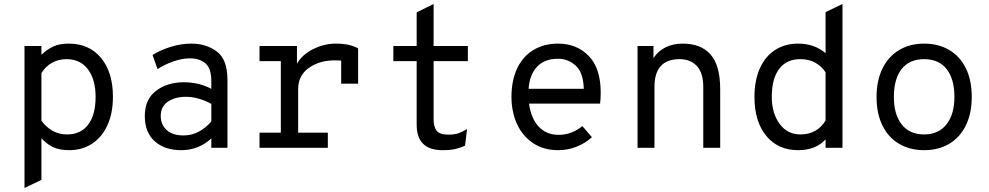

<svg xmlns="http://www.w3.org/2000/svg" viewBox="-20 -742 4968 964"><path d="M103 -511H188V-467Q215 -493 246.5 -508Q278 -523 325 -523Q428 -523 487.5 -451Q547 -379 547 -256Q547 -173 519 -112.5Q491 -52 441.5 -20Q392 12 328 12Q277 12 245 -4Q213 -20 188 -48V161L103 202ZM460 -256Q460 -343 421.5 -394Q383 -445 314 -445Q273 -445 240.5 -426.5Q208 -408 188 -375V-136Q239 -67 317 -67Q385 -67 422.5 -116Q460 -165 460 -256Z M707 -160Q707 -243 763.5 -286Q820 -329 903 -329Q979 -329 1041 -296V-335Q1041 -398 1012 -423.5Q983 -449 933 -449Q894 -449 850 -433.5Q806 -418 771 -395L746 -466Q784 -490 836 -506.5Q888 -523 941 -523Q1016 -523 1069 -483Q1122 -443 1122 -341V0H1041V-47Q977 12 890 12Q807 12 757 -32.5Q707 -77 707 -160ZM1041 -132V-220Q1016 -235 981.5 -245.5Q947 -256 913 -256Q859 -256 823 -231.5Q787 -207 787 -160Q787 -116 817 -89Q847 -62 901 -62Q945 -62 980 -82Q1015 -102 1041 -132Z M1778 -499V-322H1693V-438Q1683 -439 1662 -439Q1584 -439 1530.5 -401Q1477 -363 1477 -294V-76H1626V0H1283V-76H1390V-435H1283V-511H1471V-422Q1497 -468 1552.5 -495.5Q1608 -523 1666 -523Q1737 -523 1778 -499Z M2072 -116V-435H1955V-511H2072V-680L2157 -722V-511H2329V-435H2157V-143Q2157 -105 2172.5 -85.5Q2188 -66 2231 -66Q2262 -66 2282 -73Q2302 -80 2325 -94L2315 -11Q2293 0 2267 6Q2241 12 2202 12Q2072 12 2072 -116Z M2993 -222H2636Q2646 -148 2684.5 -106.5Q2723 -65 2785 -65Q2850 -65 2904 -109L2952 -53Q2919 -23 2875 -5.5Q2831 12 2782 12Q2710 12 2657 -23Q2604 -58 2576 -119Q2548 -180 2548 -256Q2548 -339 2577 -399.5Q2606 -460 2659 -491.5Q2712 -523 2782 -523Q2876 -523 2936 -461Q2996 -399 2996 -278Q2996 -245 2993 -222ZM2911 -296Q2909 -377 2871 -412Q2833 -447 2782 -447Q2714 -447 2676.5 -407Q2639 -367 2634 -296Z M3596 -293V0H3511V-304Q3511 -377 3478.5 -411Q3446 -445 3392 -445Q3266 -445 3266 -306V0H3181V-511H3261V-450Q3283 -485 3321 -504Q3359 -523 3407 -523Q3500 -523 3548 -468Q3596 -413 3596 -293Z M3768 -256Q3768 -338 3795 -398.5Q3822 -459 3871.5 -491Q3921 -523 3987 -523Q4069 -523 4125 -475V-681L4210 -722V0H4125V-42Q4075 12 3988 12Q3886 12 3827 -60Q3768 -132 3768 -256ZM4125 -137V-379Q4107 -407 4075.5 -426Q4044 -445 3998 -445Q3929 -445 3892 -396Q3855 -347 3855 -256Q3855 -174 3894 -120.5Q3933 -67 3999 -67Q4041 -67 4073 -85Q4105 -103 4125 -137Z M4381 -255Q4381 -337 4410.5 -397.5Q4440 -458 4494 -490.5Q4548 -523 4620 -523Q4692 -523 4746 -491Q4800 -459 4829.5 -399Q4859 -339 4859 -256Q4859 -173 4829.5 -112.5Q4800 -52 4746 -20Q4692 12 4620 12Q4548 12 4494 -20Q4440 -52 4410.5 -112Q4381 -172 4381 -255ZM4772 -256Q4772 -345 4733 -395Q4694 -445 4620 -445Q4546 -445 4507 -395.5Q4468 -346 4468 -255Q4468 -167 4507.5 -117Q4547 -67 4620 -67Q4692 -67 4732 -117.5Q4772 -168 4772 -256Z"/></svg>

Font: Overpass Mono
Style: Regular
Weight: 400
Monospace: yes
Designer: Delve Withrington, Dave Bailey
Foundry: Delve Fonts
Version: Version 1.000;DELV;Overpass